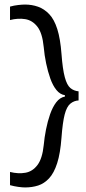

<svg xmlns="http://www.w3.org/2000/svg" viewBox="-20 -707 377 843"><path d="M325 -266Q305 -265 289 -252Q273 -239 264 -204.5Q255 -170 250 -103Q245 -34 231 9.5Q217 53 195.5 76Q174 99 147.5 107.5Q121 116 90 116Q78 116 60 113.5Q42 111 24 106V48Q60 57 91.5 51.5Q123 46 144.5 17.5Q166 -11 172 -70Q175 -103 182 -138.5Q189 -174 200 -205.5Q211 -237 227 -258Q243 -279 265 -283V-289Q244 -292 228 -311.5Q212 -331 201 -362Q190 -393 182.5 -429Q175 -465 172 -500Q166 -562 144 -590Q122 -618 90.5 -623Q59 -628 24 -619V-678Q42 -683 60 -685Q78 -687 90 -687Q120 -687 147 -677.5Q174 -668 196 -645Q218 -622 231.5 -579.5Q245 -537 250 -470Q255 -403 264.5 -368Q274 -333 289 -320.5Q304 -308 325 -306Z"/></svg>

Font: Bricolage Grotesque 48pt Condensed ExtraBold Light
Style: Regular
Weight: 300
Version: Version 1.000;gftools[0.9.30]